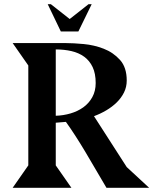

<svg xmlns="http://www.w3.org/2000/svg" viewBox="-20 -889 736 909"><path d="M399 -869H414L351 -740H268L206 -869H221L310 -799ZM484 0Q433 -88 384 -170Q335 -252 292 -312L244 -308V-106L318 0H40L114 -106V-579L40 -685H293Q327 -685 376 -680.5Q425 -676 470.5 -658.5Q516 -641 548 -605.5Q580 -570 580 -508Q580 -477 567 -451Q554 -425 532.5 -404Q511 -383 483 -366.5Q455 -350 425 -339L580 -98L686 0ZM244 -341Q280 -342 314 -352Q348 -362 374.5 -381Q401 -400 417 -429Q433 -458 433 -496Q433 -541 418.5 -571.5Q404 -602 378.5 -620.5Q353 -639 318.5 -647Q284 -655 244 -655Z"/></svg>

Font: Bluu Next Cyrillic
Style: Bold
Weight: 700
Designer: Igor Stepanchenko
Foundry: Igor Stepanchenko
Version: Version 1.000